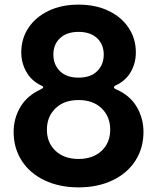

<svg xmlns="http://www.w3.org/2000/svg" viewBox="-20 -797 680 831"><path d="M39 -226Q39 -285 68.5 -334.5Q98 -384 158 -411Q167 -416 167 -419Q167 -424 158 -427Q115 -448 93.5 -487Q72 -526 72 -570Q72 -630 103.5 -677Q135 -724 191 -750.5Q247 -777 320 -777Q393 -777 449 -750.5Q505 -724 536.5 -677Q568 -630 568 -570Q568 -525 546.5 -486.5Q525 -448 480 -427Q473 -423 473 -419Q473 -415 481 -411Q542 -385 571.5 -335Q601 -285 601 -226Q601 -156 566 -101.5Q531 -47 467 -16.5Q403 14 320 14Q237 14 173 -16.5Q109 -47 74 -101.5Q39 -156 39 -226ZM429 -561Q429 -605 400 -632Q371 -659 320 -659Q269 -659 240 -632Q211 -605 211 -561Q211 -517 239.5 -489Q268 -461 320 -461Q372 -461 400.5 -489Q429 -517 429 -561ZM457 -236Q457 -292 420 -328Q383 -364 320 -364Q257 -364 220 -328Q183 -292 183 -236Q183 -179 220.5 -144Q258 -109 320 -109Q382 -109 419.5 -144Q457 -179 457 -236Z"/></svg>

Font: Open Sauce Two
Style: Bold
Weight: 700
Designer: Alfredo Marco Pradil
Foundry: Creative Sauce Fz LLC
Version: Version 1.477